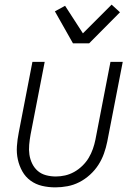

<svg xmlns="http://www.w3.org/2000/svg" viewBox="-20 -797 590 829"><path d="M219 12Q189 12 161.5 5.5Q134 -1 112 -17Q90 -33 76.5 -57Q63 -81 57 -108.5Q51 -136 53 -165.5Q55 -195 61 -225L120 -530H173L112 -216Q108 -194 106 -172Q104 -150 107 -129.5Q110 -109 119 -90.5Q128 -72 143 -59Q158 -46 178.5 -40.5Q199 -35 221 -35Q241 -35 261 -39.5Q281 -44 300 -54.5Q319 -65 335.5 -81Q352 -97 363 -115.5Q374 -134 381 -154Q388 -174 392 -194L457 -530H510L443 -185Q438 -160 429 -134.5Q420 -109 405 -85.5Q390 -62 368.5 -42.5Q347 -23 322.5 -10.5Q298 2 271.5 7Q245 12 219 12ZM295 -610 217 -748 261 -772 338 -653 462 -777 498 -744 365 -610Z"/></svg>

Font: Lode Dark
Style: Italic
Weight: 400
Italic angle: -11°
Monospace: yes
Designer: Belleve Invis
Foundry: Belleve Invis
Version: Version 29.2.0; ttfautohint (v1.8.3)